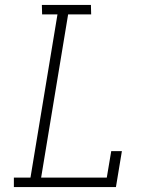

<svg xmlns="http://www.w3.org/2000/svg" viewBox="-20 -755 640 775"><path d="M36 0V-38H103L212 -697H150L149 -735H347L348 -697H255L146 -38H411L429 -145H472L448 0Z"/></svg>

Font: Iosevka Etoile Extralight
Style: Italic
Weight: 200
Italic angle: -9°
Designer: Belleve Invis
Foundry: Belleve Invis
Version: Version 22.1.2; ttfautohint (v1.8.4)